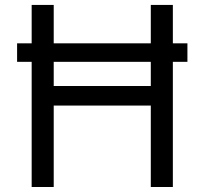

<svg xmlns="http://www.w3.org/2000/svg" viewBox="-20 -747 817 767"><path d="M728.7 -573.9H670.5V-727.3H582.4V-573.9H194.6V-727.3H106.5V-573.9H48.3V-500H106.5V0H194.6V-325.3H582.4V0H670.5V-500H728.7ZM194.6 -403.4V-500H582.4V-403.4Z"/></svg>

Font: Margiela Sans
Style: Regular
Weight: 400
Designer: Stefan Endress, Andreas Faust
Version: Version 1.100;FEAKit 1.0